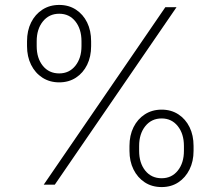

<svg xmlns="http://www.w3.org/2000/svg" viewBox="-20 -757 904 787"><path d="M222.7 -419.4Q183.6 -419.4 153.8 -438.7Q124 -458 107.4 -491.5Q90.8 -524.9 90.8 -567.9V-587.9Q90.8 -631.3 107.4 -664.8Q124 -698.2 153.8 -717.5Q183.6 -736.8 222.7 -736.8Q261.7 -736.8 291.3 -717.5Q320.8 -698.2 337.2 -664.8Q353.5 -631.3 353.5 -587.9V-567.9Q353.5 -524.9 337.2 -491.5Q320.8 -458 291.3 -438.7Q261.7 -419.4 222.7 -419.4ZM222.7 -456.1Q263.7 -456.1 288.8 -487.3Q314 -518.6 314 -567.9V-587.9Q314 -637.7 289.1 -669.2Q264.2 -700.7 222.7 -700.7Q181.2 -700.7 155.8 -669.2Q130.4 -637.7 130.4 -587.9V-567.9Q130.4 -518.6 155.5 -487.3Q180.7 -456.1 222.7 -456.1ZM642.6 9.8Q603 9.8 573.5 -9.5Q543.9 -28.8 527.3 -62.3Q510.7 -95.7 510.7 -138.7V-158.7Q510.7 -202.1 527.3 -235.6Q543.9 -269 573.7 -288.3Q603.5 -307.6 642.6 -307.6Q681.6 -307.6 711.2 -288.3Q740.7 -269 757.1 -235.6Q773.4 -202.1 773.4 -158.7V-138.7Q773.4 -95.7 756.8 -62.3Q740.2 -28.8 710.9 -9.5Q681.6 9.8 642.6 9.8ZM642.6 -26.4Q683.6 -26.4 708.7 -57.6Q733.9 -88.9 733.9 -138.7V-158.7Q733.9 -208.5 708.7 -240Q683.6 -271.5 642.6 -271.5Q601.1 -271.5 575.7 -240Q550.3 -208.5 550.3 -158.7V-138.7Q550.3 -88.9 575.4 -57.6Q600.6 -26.4 642.6 -26.4ZM159.2 0 657.7 -727.5H703.6L204.6 0Z"/></svg>

Font: Inter 20pt ExtraLight
Style: Regular
Weight: 250
Version: Version 4.001;git-66647c0bb